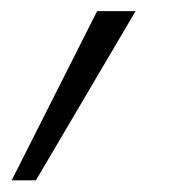

<svg xmlns="http://www.w3.org/2000/svg" viewBox="-50 -160 310 337"><path d="M120.5 -140.5H188L13 156.5H-29.5Z"/></svg>

Font: HK Grotesk Light
Style: Italic
Weight: 300
Italic angle: -16°
Designer: Alfredo Marco Pradil
Foundry: Hanken Design Co.
Version: Version 3.001